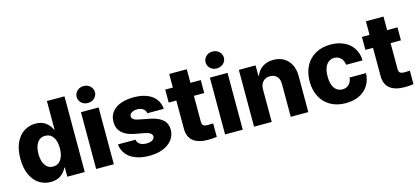

<svg xmlns="http://www.w3.org/2000/svg" viewBox="-61 -1237 3781 1732"><g transform="rotate(-15 1829.5 -371.0)"><path d="M34.2 -264.6Q34.2 -354 63.2 -415.5Q92.3 -477.1 140.4 -507.1Q188.5 -537.1 246.1 -537.1Q304.7 -537.1 341.6 -509.3Q378.4 -481.4 396.5 -439.5H400.4V-707H564.5V0H401.4V-85.9H396.5Q378.4 -45.4 340.8 -18.8Q303.2 7.8 247.1 7.8Q187 7.8 138.7 -23.4Q90.3 -54.7 62.3 -116.2Q34.2 -177.7 34.2 -264.6ZM403.3 -265.6Q403.3 -332 377 -370.1Q350.6 -408.2 302.7 -408.2Q255.4 -408.2 229.2 -369.6Q203.1 -331.1 203.1 -265.6Q203.1 -198.7 229.5 -159.9Q255.9 -121.1 302.7 -121.1Q350.1 -121.1 376.7 -160.2Q403.3 -199.2 403.3 -265.6Z M670.9 -530.3H835.9V0H670.9ZM668.9 -672.9Q668.9 -694.3 680.4 -712.6Q691.9 -731 711.4 -741.5Q731 -752 753.9 -752Q776.9 -752 796.6 -741.5Q816.4 -731 828.1 -712.6Q839.8 -694.3 839.8 -672.9Q839.8 -651.4 828.1 -633.1Q816.4 -614.7 796.6 -604.2Q776.9 -593.8 753.9 -593.8Q731 -593.8 711.4 -604.2Q691.9 -614.7 680.4 -633.1Q668.9 -651.4 668.9 -672.9Z M1167 -423.8Q1135.7 -423.8 1115 -410.9Q1094.2 -397.9 1094.7 -377.9Q1093.3 -343.8 1155.3 -332L1255.9 -312.5Q1335 -296.9 1373.8 -261.7Q1412.6 -226.6 1413.1 -168.9Q1412.6 -115.7 1381.6 -75.2Q1350.6 -34.7 1295.4 -12.5Q1240.2 9.8 1168.9 9.8Q1094.2 9.8 1039.8 -11.2Q985.4 -32.2 954.3 -71.3Q923.3 -110.4 918 -163.1H1082Q1086.4 -134.8 1109.6 -119.6Q1132.8 -104.5 1169.9 -104.5Q1204.1 -104.5 1224.9 -116.9Q1245.6 -129.4 1246.1 -151.4Q1245.1 -168.9 1229 -180.4Q1212.9 -191.9 1178.7 -199.2L1087.9 -215.8Q1009.8 -230.5 970.2 -269.3Q930.7 -308.1 931.6 -369.1Q931.2 -421.4 959.2 -459.2Q987.3 -497.1 1040 -517.1Q1092.8 -537.1 1164.1 -537.1Q1234.9 -537.1 1286.9 -516.4Q1338.9 -495.6 1367.9 -457.3Q1397 -418.9 1400.4 -366.2H1247.1Q1243.7 -392.6 1221.9 -408.2Q1200.2 -423.8 1167 -423.8Z M1790 -409.2H1693.4V-166Q1693.4 -140.6 1706.5 -131.3Q1719.7 -122.1 1747.1 -122.1Q1767.6 -122.1 1796.9 -124V2Q1774.9 4.9 1757.6 6.3Q1740.2 7.8 1714.8 7.8Q1625 7.8 1576.9 -30.5Q1528.8 -68.8 1529.3 -147.5V-409.2H1458V-530.3H1529.3V-657.2H1693.4V-530.3H1790Z M1875 -530.3H2040V0H1875ZM1873 -672.9Q1873 -694.3 1884.5 -712.6Q1896 -731 1915.5 -741.5Q1935.1 -752 1958 -752Q1981 -752 2000.7 -741.5Q2020.5 -731 2032.2 -712.6Q2043.9 -694.3 2043.9 -672.9Q2043.9 -651.4 2032.2 -633.1Q2020.5 -614.7 2000.7 -604.2Q1981 -593.8 1958 -593.8Q1935.1 -593.8 1915.5 -604.2Q1896 -614.7 1884.5 -633.1Q1873 -651.4 1873 -672.9Z M2310.5 0H2145.5V-530.3H2301.8V-433.6H2307.6Q2326.2 -482.4 2368.4 -509.8Q2410.6 -537.1 2468.8 -537.1Q2523.9 -537.1 2565.7 -512.5Q2607.4 -487.8 2630.1 -442.6Q2652.8 -397.5 2652.3 -337.9V0H2488.3V-306.6Q2488.3 -351.6 2465.3 -377Q2442.4 -402.3 2401.4 -402.3Q2359.9 -402.3 2335.2 -376Q2310.5 -349.6 2310.5 -303.7Z M2735.4 -263.7Q2735.4 -344.7 2767.6 -406.5Q2799.8 -468.3 2860.1 -502.7Q2920.4 -537.1 3002 -537.1Q3073.7 -537.1 3128.4 -510.7Q3183.1 -484.4 3213.6 -436.3Q3244.1 -388.2 3246.1 -324.2H3092.8Q3086.9 -365.2 3063.7 -388.7Q3040.5 -412.1 3003.9 -412.1Q2957.5 -412.1 2930.4 -373.8Q2903.3 -335.4 2903.3 -265.6Q2903.3 -194.8 2930.2 -156.5Q2957 -118.2 3003.9 -118.2Q3040 -118.2 3064 -140.9Q3087.9 -163.6 3092.8 -205.1H3246.1Q3243.7 -140.6 3213.4 -92Q3183.1 -43.5 3128.9 -16.8Q3074.7 9.8 3002 9.8Q2919.9 9.8 2859.6 -24.7Q2799.3 -59.1 2767.3 -120.8Q2735.4 -182.6 2735.4 -263.7Z M3627 -409.2H3530.3V-166Q3530.3 -140.6 3543.5 -131.3Q3556.6 -122.1 3584 -122.1Q3604.5 -122.1 3633.8 -124V2Q3611.8 4.9 3594.5 6.3Q3577.1 7.8 3551.8 7.8Q3461.9 7.8 3413.8 -30.5Q3365.7 -68.8 3366.2 -147.5V-409.2H3294.9V-530.3H3366.2V-657.2H3530.3V-530.3H3627Z"/></g></svg>

Font: Pretendard Std ExtraBold
Style: Regular
Weight: 800
Designer: Base glyphs from Inter by Rasmus Andersson; Hangeul glyphs from Noto Sans CJK(Source Han Sans) by Jang Soo-young and Kan
Foundry: Kil Hyung-jin
Version: Version 1.309